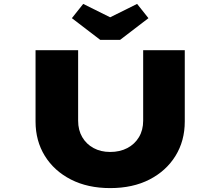

<svg xmlns="http://www.w3.org/2000/svg" viewBox="-20 -957 1128 983"><path d="M544 6Q429 6 343 -38Q257 -82 209.5 -159Q162 -236 162 -335V-700H380V-339Q380 -291 401 -255Q422 -219 459 -199Q496 -179 544 -179Q594 -179 632 -199Q670 -219 691.5 -255Q713 -291 713 -339V-700H926V-335Q926 -236 878.5 -159Q831 -82 745.5 -38Q660 6 544 6ZM493 -753 348 -864 406 -937 559 -861H529L682 -937L740 -864L595 -753Z"/></svg>

Font: Lexend Zetta Black
Style: Regular
Weight: 900
Designer: Bonnie Shaver-Troup, Thomas Jockin
Foundry: Lexend
Version: Version 1.007